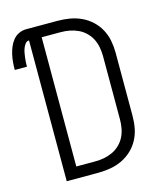

<svg xmlns="http://www.w3.org/2000/svg" viewBox="-145 -816 755 897"><g transform="rotate(-15 233.0 -367.5)"><path d="M66 0V-681Q55 -681 48 -672Q41 -663 37 -652.5Q33 -642 31 -631Q29 -620 27.5 -609Q26 -598 25.5 -587Q25 -576 25 -565H-34Q-34 -583 -32.5 -601.5Q-31 -620 -27 -638Q-23 -656 -16 -673Q-9 -690 2.5 -704.5Q14 -719 31 -727Q48 -735 66 -735H219Q248 -735 277.5 -730Q307 -725 333.5 -712.5Q360 -700 381.5 -680Q403 -660 417 -634Q431 -608 436.5 -579Q442 -550 442 -521V-215Q442 -185 436.5 -156Q431 -127 417 -101Q403 -75 381.5 -55Q360 -35 333.5 -22.5Q307 -10 277.5 -5Q248 0 219 0ZM127 -55H219Q241 -55 262 -59Q283 -63 302.5 -72Q322 -81 338 -96.5Q354 -112 363.5 -131Q373 -150 377 -171.5Q381 -193 381 -215V-521Q381 -542 377 -563.5Q373 -585 363.5 -604Q354 -623 338 -638.5Q322 -654 302.5 -663Q283 -672 262 -676Q241 -680 219 -680H127Z"/></g></svg>

Font: Iosevka Custom Light
Style: Regular
Weight: 300
Monospace: yes
Designer: Belleve Invis
Foundry: Belleve Invis
Version: Version 27.3.5